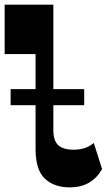

<svg xmlns="http://www.w3.org/2000/svg" viewBox="-21 -792 466 826"><path d="M24.7 -339.5V-408.5H341.2V-339.5ZM278.5 14Q211.2 14 171.6 -23.9Q132 -61.7 132 -150.5V-559.5H-1V-772H208.5V-232.5Q208.5 -186.2 229.9 -167.1Q251.2 -148 295.7 -148Q322 -148 343.1 -154.9Q364.2 -161.7 382.5 -177L418.2 -64.5Q396.2 -26.2 362 -6.1Q327.7 14 278.5 14Z"/></svg>

Font: Savate ExtraLight
Style: Regular
Weight: 200
Designer: Max Esnée
Foundry: Plomb Type
Version: Version 2.000